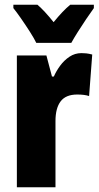

<svg xmlns="http://www.w3.org/2000/svg" viewBox="-20 -786 415 806"><path d="M321.8 -563Q331.5 -563 341.8 -562Q352.1 -561 367.2 -557.1L354 -382.8Q335 -389.2 304.2 -389.2Q256.3 -389.2 234.6 -360.6Q212.9 -332 212.9 -277.8V0H50.8V-553.2H174.8L198.2 -464.8H206.1Q215.8 -487.3 232.4 -510Q249 -532.7 271.7 -547.9Q294.4 -563 321.8 -563ZM132.3 -606Q124 -623.5 106 -651.9Q87.9 -680.2 68.6 -708Q49.3 -735.8 36.1 -752V-766.1H137.2Q166 -741.7 205.1 -692.9Q244.6 -741.7 274.9 -766.1H374V-752Q360.4 -732.9 342 -706.1Q323.7 -679.2 306.9 -652.3Q290 -625.5 279.3 -606Z"/></svg>

Font: Open Sans Condensed ExtraBold
Style: Regular
Weight: 800
Width: 3
Designer: Monotype Design Team
Foundry: Monotype Imaging Inc.
Version: Version 3.000; ttfautohint (v1.8.4)